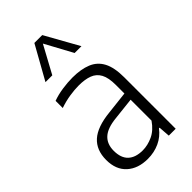

<svg xmlns="http://www.w3.org/2000/svg" viewBox="-248 -883 966 966"><g transform="rotate(-45 235.0 -400.0)"><path d="M196 8.5Q127 8.5 85.2 -29.2Q43.5 -67 43.5 -136Q43.5 -206.5 87 -245.5Q130.5 -284.5 224 -294L364.5 -310L371 -266.5L226.5 -250.5Q162 -244 132.5 -217Q103 -190 103 -142Q103 -91 130 -65.5Q157 -40 208 -40Q243.5 -40 280 -56.8Q316.5 -73.5 345 -115V-368.5Q345 -420 329.8 -448.2Q314.5 -476.5 284.5 -487.8Q254.5 -499 210.5 -499Q181.5 -499 145.8 -493.5Q110 -488 74 -475.5V-526.5Q105 -538 143.8 -543.8Q182.5 -549.5 216.5 -549.5Q276.5 -549.5 318.2 -532.5Q360 -515.5 381 -475.5Q402 -435.5 402 -366.5V0H353L348.5 -61H344Q318.5 -27 280 -9.2Q241.5 8.5 196 8.5ZM104.5 -629 204.5 -808H260.5L360.5 -629H312L226 -787.5H239L153 -629Z"/></g></svg>

Font: Encode Sans SemiCondensed Light
Style: Regular
Weight: 300
Width: 4
Designer: Multiple Designers
Foundry: Impallari Type
Version: Version 3.002